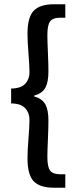

<svg xmlns="http://www.w3.org/2000/svg" viewBox="-20 -728 364 900"><path d="M32.2 -243.2V-313Q78.1 -313.5 98.1 -335.2Q118.2 -356.9 118.2 -388.2Q118.2 -420.4 113.5 -476.8Q108.9 -533.2 108.9 -569.8Q108.9 -647 137.9 -677.5Q167 -708 231.9 -708H286.1V-645H263.2Q227.5 -645 214.8 -627.7Q202.1 -610.4 202.1 -564.9Q202.1 -537.1 204.6 -481.4Q207 -425.8 207 -393.1Q207 -340.8 191.4 -314.9Q175.8 -289.1 140.1 -279.8V-275.9Q175.8 -266.6 191.4 -240.7Q207 -214.8 207 -163.1Q207 -130.4 204.6 -74.7Q202.1 -19 202.1 8.8Q202.1 54.2 214.8 71.5Q227.5 88.9 263.2 88.9H286.1V151.9H231.9Q167 151.9 137.9 121.6Q108.9 91.3 108.9 14.2Q108.9 -22.5 113.5 -78.9Q118.2 -135.3 118.2 -167Q118.2 -199.2 98.1 -220.9Q78.1 -242.7 32.2 -243.2Z"/></svg>

Font: Source Sans Pro Semibold
Style: Regular
Weight: 600
Designer: Paul D. Hunt
Foundry: Adobe Systems Incorporated
Version: Version 2.020;PS 2.0;hotconv 1.0.86;makeotf.lib2.5.63406